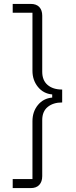

<svg xmlns="http://www.w3.org/2000/svg" viewBox="-20 -817 389 982"><path d="M45 145V99H146V-197Q146 -246 174 -280Q202 -314 247 -318V-334Q202 -338 174 -372.5Q146 -407 146 -455V-752H45V-797H137Q166 -797 181 -781Q196 -765 196 -737V-450Q196 -406 223.5 -382.5Q251 -359 298 -359V-293Q252 -293 224 -270Q196 -247 196 -203V84Q196 112 181 128.5Q166 145 137 145Z"/></svg>

Font: IBM Plex Sans JP Light
Style: Regular
Weight: 300
Designer: Mike Abbink; Paul van der Laan; Pieter van Rosmalen; Wujin Sim; Yejin Wi; Jinhee Kim; Boomi Park; Yona Kim; Kichan Ma
Foundry: Sandoll Inc.
Version: Version 1.002